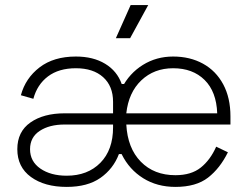

<svg xmlns="http://www.w3.org/2000/svg" viewBox="-20 -720 971 754"><path d="M62 -346Q80 -413 135.5 -455.5Q191 -498 278 -498Q346 -498 393 -469.5Q440 -441 458 -390H478L456 -252L472 -115H447Q425 -57 374.5 -21.5Q324 14 242 14Q155 14 101.5 -25Q48 -64 48 -134Q48 -203 99.5 -239Q151 -275 234 -275H424V-320Q424 -382 385 -417Q346 -452 278 -452Q211 -452 168.5 -420Q126 -388 111 -332ZM98 -134Q98 -86 138.5 -58Q179 -30 242 -30Q324 -30 374 -80.5Q424 -131 424 -220V-231H234Q174 -231 136 -206Q98 -181 98 -134ZM429 -246Q429 -317 458.5 -374.5Q488 -432 541 -465Q594 -498 660 -498Q726 -498 777 -470Q828 -442 856.5 -389Q885 -336 885 -263V-231H476Q481 -138 533 -85Q585 -32 669 -32Q731 -32 768.5 -62Q806 -92 829 -144L875 -122Q844 -59 797 -22.5Q750 14 669 14Q597 14 542.5 -20Q488 -54 458.5 -113Q429 -172 429 -246ZM833 -275Q830 -360 783.5 -406Q737 -452 660 -452Q585 -452 535 -404.5Q485 -357 476 -275ZM562 -700 491 -570H435L493 -700Z"/></svg>

Font: Space Grotesk Variable
Style: Regular
Weight: 400
Designer: Florian Karsten (Space Grotesk), Colophon Foundry (Space Mono)
Foundry: Florian Karsten
Version: Version 1.106